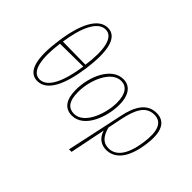

<svg xmlns="http://www.w3.org/2000/svg" viewBox="-191 -1122 1712 1712"><g transform="rotate(45 664.5 -266.0)"><path d="M200 10C320 10 394 -137 428 -378C461 -619 431 -772 311 -772C192 -772 115 -620 82 -379C48 -138 79 10 200 10ZM401 -397 113 -401C142 -600 206 -747 307 -747C406 -747 430 -602 401 -397ZM204 -15C102 -15 81 -165 108 -369L399 -372C370 -164 306 -15 204 -15Z M636 10C792 10 868 -208 868 -356C868 -491 809 -546 732 -546C584 -546 498 -348 498 -179C498 -57 544 10 636 10ZM638 -15C573 -15 526 -55 526 -179C526 -332 606 -521 729 -521C795 -521 840 -471 840 -355C840 -229 772 -15 638 -15Z M946 -295 902 -88 831 240H863L931 -96H932C955 -16 1015 10 1068 10C1167 10 1256 -67 1285 -279C1310 -453 1264 -542 1155 -542C1036 -542 976 -442 946 -295ZM1073 -15C1005 -15 967 -57 942 -145L971 -287C1000 -421 1043 -517 1151 -517C1255 -517 1277 -418 1257 -277C1230 -82 1157 -15 1073 -15Z"/></g></svg>

Font: Noto Serif Condensed Thin
Style: Italic
Weight: 100
Width: 3
Italic angle: -12°
Designer: Monotype Design Team
Foundry: Monotype Imaging Inc.
Version: Version 2.013